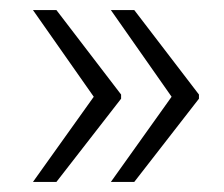

<svg xmlns="http://www.w3.org/2000/svg" viewBox="-20 -443 448 384"><path d="M45.9 -422.9H92.8L222.2 -253.9V-245.6L92.8 -79.1H45.9L167.5 -249.5ZM201.7 -422.9H248.5L377.9 -253.9V-245.6L248.5 -79.1H201.7L323.2 -249.5Z"/></svg>

Font: Yantramanav Light
Style: Regular
Weight: 300
Version: Version 1.001;PS 1.0;hotconv 1.0.72;makeotf.lib2.5.5900; ttf